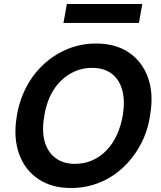

<svg xmlns="http://www.w3.org/2000/svg" viewBox="-20 -930 805 962"><path d="M335 12Q239 12 172 -33Q105 -78 76 -157.5Q47 -237 63 -341Q75 -422 110 -490Q145 -558 198.5 -607.5Q252 -657 319 -684.5Q386 -712 461 -712Q559 -712 625.5 -667Q692 -622 721 -542.5Q750 -463 733 -359Q722 -277 686.5 -209.5Q651 -142 598 -92Q545 -42 478 -15Q411 12 335 12ZM356 -109Q402 -109 442 -126.5Q482 -144 513.5 -176.5Q545 -209 566 -255Q587 -301 596 -357Q607 -430 591.5 -482Q576 -534 538 -562Q500 -590 441 -590Q395 -590 355 -572.5Q315 -555 283 -523Q251 -491 230 -445.5Q209 -400 201 -343Q189 -271 204.5 -218.5Q220 -166 259 -137.5Q298 -109 356 -109ZM298 -815 315 -910H693L676 -815Z"/></svg>

Font: DM Sans 10pt
Style: Bold Italic
Weight: 700
Italic angle: -10°
Version: Version 4.004;gftools[0.9.30]